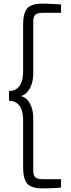

<svg xmlns="http://www.w3.org/2000/svg" viewBox="-20 -888 391 1063"><path d="M30 -384Q67 -384 87.5 -411.5Q108 -439 108 -492V-752Q108 -816 131 -842Q154 -868 214 -868Q224 -868 240 -867.5Q256 -867 272 -866Q288 -865 301 -864.5Q314 -864 318 -863V-817H215Q186 -817 175 -806Q164 -795 164 -769V-479Q164 -434 146 -400Q128 -366 96 -356Q128 -348 146 -314.5Q164 -281 164 -236V56Q164 82 175 93Q186 104 215 104H318V150Q314 151 301 152Q288 153 272 153.5Q256 154 240.5 154.5Q225 155 215 155Q155 155 131.5 129.5Q108 104 108 38V-223Q108 -276 87.5 -303Q67 -330 30 -330Z"/></svg>

Font: Encode Sans Narrow
Style: Light
Weight: 300
Designer: Pablo Impallari, Andres Torresi
Foundry: Pablo Impallari, Andres Torresi
Version: Version 1.000; ttfautohint (v1.00) -l 8 -r 50 -G 200 -x 14 -